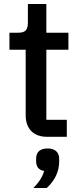

<svg xmlns="http://www.w3.org/2000/svg" viewBox="-20 -682 402 957"><path d="M217 0Q164 0 136 -28.5Q108 -57 108 -108V-434H27V-519H71Q98 -519 108.5 -530.5Q119 -542 119 -569V-662H211V-519H321V-434H211V-85H313V0ZM146 255Q188 214 200 170Q160 164 160 120V110Q160 58 218 58Q245 58 260 71.5Q275 85 275 110V122Q275 198 213 255Z"/></svg>

Font: Anuphan Medium
Style: Regular
Weight: 500
Designer: Mike Abbink, Paul van der Laan, Pieter van Rosmalen, Mint Tantisuwanna
Foundry: Bold Monday; Cadson Demak
Version: Version 3.002;hotconv 1.0.109;makeotfexe 2.5.65596